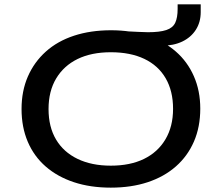

<svg xmlns="http://www.w3.org/2000/svg" viewBox="-20 -853 1018 882"><path d="M489 9Q395 9 319.5 -16Q244 -41 190 -88Q136 -135 107.5 -202Q79 -269 79 -352Q79 -435 108 -501.5Q137 -568 190.5 -616Q244 -664 320 -689Q396 -714 490 -714Q583 -714 658.5 -688.5Q734 -663 787.5 -616.5Q841 -570 870.5 -503Q900 -436 900 -354Q900 -270 871 -203Q842 -136 788 -88.5Q734 -41 658.5 -16Q583 9 489 9ZM489 -92Q578 -92 641.5 -123Q705 -154 740 -213Q775 -272 775 -353Q775 -435 741 -493.5Q707 -552 643 -582.5Q579 -613 489 -613Q400 -613 336.5 -582Q273 -551 238 -492.5Q203 -434 203 -352Q203 -270 237.5 -212Q272 -154 336.5 -123Q401 -92 489 -92ZM624 -643 565 -709Q588 -708 616 -706.5Q644 -705 660 -705Q714 -705 744 -715Q774 -725 785 -748.5Q796 -772 796 -812V-833H902V-797Q902 -751 879.5 -716Q857 -681 817 -662Q777 -643 723 -643Z"/></svg>

Font: Nunito Sans 10pt Expanded SemiBold
Style: Regular
Weight: 600
Width: 7
Designer: Vernon Adams
Foundry: Vernon Adams
Version: Version 3.101;gftools[0.9.27]